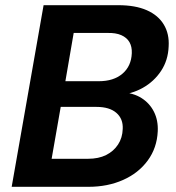

<svg xmlns="http://www.w3.org/2000/svg" viewBox="-20 -720 679 740"><path d="M25 0 148 -700H436Q502 -700 546 -680.5Q590 -661 611.5 -625Q633 -589 630 -541Q628 -488 601 -447Q574 -406 530.5 -381.5Q487 -357 433 -353L450 -364Q494 -362 525.5 -342Q557 -322 573.5 -289Q590 -256 588 -214Q585 -150 549.5 -101.5Q514 -53 454.5 -26.5Q395 0 321 0ZM179 -108H319Q360 -108 389 -122.5Q418 -137 435 -163Q452 -189 453 -223Q455 -262 428.5 -285Q402 -308 352 -308H214ZM232 -407H361Q418 -407 452 -436Q486 -465 488 -515Q489 -540 479 -557.5Q469 -575 447.5 -584.5Q426 -594 393 -593H264Z"/></svg>

Font: DM Sans
Style: Bold Italic
Weight: 700
Italic angle: -10°
Designer: Colophon Foundry, Jonny Pinhorn
Foundry: Colophon Foundry
Version: Version 4.004;gftools[0.9.30]